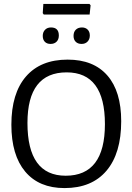

<svg xmlns="http://www.w3.org/2000/svg" viewBox="-20 -951 675 979"><path d="M436 -931 442 -924 437 -877H203L198 -884L201 -931ZM398 -811Q416 -811 427 -800Q438 -789 438 -770Q438 -751 426.5 -739Q415 -727 396 -727Q377 -727 366 -738Q355 -749 355 -768Q355 -788 366.5 -799.5Q378 -811 398 -811ZM240 -811Q280 -811 280 -770Q280 -750 268.5 -738.5Q257 -727 238 -727Q219 -727 208.5 -738Q198 -749 198 -768Q198 -787 209.5 -799Q221 -811 240 -811ZM325 -647Q457 -647 527.5 -566Q598 -485 598 -333Q598 -169 523 -80.5Q448 8 309 8Q179 8 108.5 -76Q38 -160 38 -315Q38 -475 112.5 -561Q187 -647 325 -647ZM320 -582Q120 -582 120 -324Q120 -55 315 -55Q515 -55 515 -318Q515 -582 320 -582Z"/></svg>

Font: Alegreya Sans SC
Style: Regular
Weight: 400
Designer: Juan Pablo del Peral
Foundry: Huerta Tipografica
Version: Version 2.007